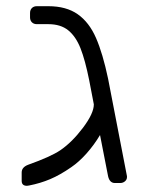

<svg xmlns="http://www.w3.org/2000/svg" viewBox="-20 -591 470 620"><path d="M390 -19Q390 -11 383.5 -5.5Q377 0 368 0H351Q334 0 329 -22L303 -155Q284 -123 259.5 -95.5Q235 -68 210 -51Q174 -26 142 -12.5Q110 1 74 8L67 9Q50 9 50 -7V-34Q50 -51 71 -59Q144 -85 175 -106Q213 -132 248 -178.5Q283 -225 283 -254L268 -332Q255 -397 240 -435Q225 -473 200.5 -493Q176 -513 136 -513H99Q89 -513 83 -519Q77 -525 77 -535V-549Q77 -559 83 -565Q89 -571 99 -571H136Q194 -571 231 -545Q268 -519 290 -468.5Q312 -418 329 -337L390 -22Z"/></svg>

Font: Rubik
Style: Regular
Weight: 300
Designer: Hubert & Fischer
Foundry: Hubert & Fischer
Version: Version 1.100